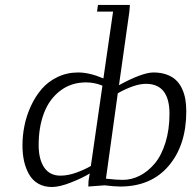

<svg xmlns="http://www.w3.org/2000/svg" viewBox="-20 -749 774 776"><path d="M70.8 -162.1Q70.8 -201.2 78.9 -241.2Q86.9 -281.2 104.7 -320.1Q122.6 -358.9 148.2 -388.9Q173.8 -418.9 212.2 -437.5Q250.5 -456.1 295.9 -456.1Q341.3 -456.1 397.9 -432.1L437 -702.1H372.1L376 -729H504.9L502.9 -702.1L460.9 -404.8Q555.7 -456.1 600.1 -456.1Q629.9 -456.1 653.1 -447.8Q676.3 -439.5 691.2 -425.3Q706.1 -411.1 715.6 -390.9Q725.1 -370.6 729 -348.1Q732.9 -325.7 732.9 -298.8Q732.9 -162.6 661.9 -78.9Q590.8 4.9 465.8 4.9Q442.9 4.9 402.8 0L336.9 4.9L337.9 -19L342.8 -47.9Q313.5 -29.8 267.1 -11.5Q220.7 6.8 189.9 6.8Q158.2 6.8 134.5 -6.8Q110.8 -20.5 97.2 -44.9Q83.5 -69.3 77.1 -98.4Q70.8 -127.4 70.8 -162.1ZM136.2 -163.1Q136.2 -105 158.7 -72Q181.2 -39.1 224.1 -39.1Q254.9 -39.1 289.1 -51.5Q323.2 -64 347.2 -78.1L394 -402.8Q361.8 -416 328.1 -416Q267.1 -416 222.9 -381.8Q178.7 -347.7 157.5 -291.3Q136.2 -234.9 136.2 -163.1ZM408.2 -26.9Q451.2 -22 476.1 -22Q512.2 -22 545.7 -39.3Q579.1 -56.6 606 -88.9Q632.8 -121.1 648.9 -173.1Q665 -225.1 665 -289.1Q665 -410.2 569.8 -410.2Q524.4 -410.2 456.1 -372.1Z"/></svg>

Font: Dehuti Alt
Style: Italic
Weight: 400
Version: Version 1.2